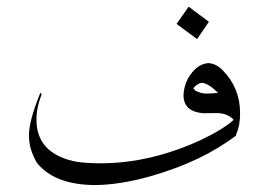

<svg xmlns="http://www.w3.org/2000/svg" viewBox="-20 -485 772 565"><path d="M616.7 -152.3 583 -151.9H575.7Q521 -157.7 520 -203.1Q520 -228 532.7 -253.4Q558.1 -296.9 592.8 -299.3Q615.7 -298.3 635.3 -278.3Q686.5 -226.1 686.5 -152.3Q686.5 -113.8 674.8 -89.8V-86.4Q574.7 -9.8 424.3 33.2Q333.5 59.1 258.8 59.6Q140.6 58.6 88.9 -5.4Q64.9 -45.9 65.2 -87.2Q65.4 -128.4 96.2 -205.6Q99.6 -214.8 100.8 -211.2Q102.1 -207.5 102.1 -206.1Q86.4 -165.5 87.4 -130.9Q87.9 -37.1 194.3 -11.2Q221.2 -4.9 274.4 -4.4Q422.4 -4.4 571.3 -73.2Q635.3 -103.5 667 -131.8Q666.5 -133.3 666 -134.3Q647.9 -152.3 616.7 -152.3ZM621.6 -211.4Q594.7 -239.3 574.7 -241.2Q561 -240.2 548.8 -225.1Q553.7 -220.2 554.7 -218.3Q571.8 -210 584 -209.7Q596.2 -209.5 606.4 -210.4Q616.7 -211.4 621.6 -211.4ZM594.7 -420.9 560.1 -370.1 499.5 -414.6 535.2 -465.3Z"/></svg>

Font: AMoshref-Thulth
Style: Regular
Weight: 400
Designer: Ali Moshref
Foundry: Ali Moshref
Version: Version 0.1